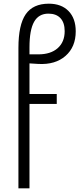

<svg xmlns="http://www.w3.org/2000/svg" viewBox="-20 -762 431 1042"><path d="M245 -742Q313 -742 352 -702Q391 -662 391 -592Q391 -507 335.5 -458.5Q280 -410 188 -415L140 -418V-252H288V-198H140V260H80V-502Q80 -627 119.5 -684.5Q159 -742 245 -742ZM331 -593Q331 -639 308 -663.5Q285 -688 243 -688Q190 -688 165 -643.5Q140 -599 140 -505V-467H188Q255 -467 293 -500.5Q331 -534 331 -593Z"/></svg>

Font: Bellota
Style: Regular
Weight: 400
Designer: Kemie Guaida
Foundry: Kemie Guaida
Version: Version 4.001